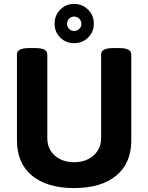

<svg xmlns="http://www.w3.org/2000/svg" viewBox="-20 -946 752 974"><path d="M586 -702Q646 -702 646 -670V-234Q646 -118 569.5 -55Q493 8 356 8Q219 8 142.5 -55Q66 -118 66 -234V-670Q66 -702 126 -702H160Q220 -702 220 -670V-244Q220 -209 237 -181.5Q254 -154 285 -138.5Q316 -123 356 -123Q396 -123 427 -138.5Q458 -154 475.5 -181.5Q493 -209 493 -244V-670Q493 -702 553 -702ZM356 -926Q398 -926 427 -897Q456 -868 456 -826Q456 -784 427 -755.5Q398 -727 356 -727Q314 -727 285.5 -755.5Q257 -784 257 -826Q257 -868 285.5 -897Q314 -926 356 -926ZM356 -862Q341 -862 330.5 -851Q320 -840 320 -825Q320 -810 330.5 -799.5Q341 -789 356 -789Q371 -789 382 -799.5Q393 -810 393 -825Q393 -840 382 -851Q371 -862 356 -862Z"/></svg>

Font: Asap VF Beta
Style: Regular
Weight: 400
Designer: Pablo Cosgaya
Foundry: Pablo Cosgaya
Version: Version 1.007